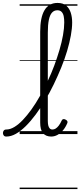

<svg xmlns="http://www.w3.org/2000/svg" viewBox="-134 -914 548 1309"><path d="M-91 17Q-103 17 -108.5 9.5Q-114 2 -114 -7Q-114 -16 -108.5 -23.5Q-103 -31 -91 -31Q-65 -31 -36.5 -48Q-8 -65 21.5 -96Q51 -127 80.5 -168Q110 -209 137.5 -258Q165 -307 190.5 -360Q216 -413 236 -467Q256 -521 271.5 -573.5Q287 -626 295.5 -674Q304 -722 304 -761Q304 -771 312 -777Q320 -783 331 -783Q342 -783 350 -777Q358 -771 358 -761Q358 -721 349 -671.5Q340 -622 323.5 -566.5Q307 -511 283.5 -453.5Q260 -396 232.5 -339Q205 -282 173.5 -229.5Q142 -177 108.5 -132Q75 -87 41 -53.5Q7 -20 -26 -1.5Q-59 17 -91 17ZM215 17Q197 17 182.5 11Q168 5 158.5 -7Q149 -19 144.5 -36.5Q140 -54 140 -78V-697Q140 -795 169.5 -844.5Q199 -894 258 -894Q296 -894 317.5 -875.5Q339 -857 348.5 -827Q358 -797 358 -761Q358 -748 350 -742Q342 -736 331 -736Q320 -736 312 -742Q304 -748 304 -761Q304 -784 300.5 -802.5Q297 -821 286.5 -832.5Q276 -844 257 -844Q235 -844 220.5 -828Q206 -812 199 -778.5Q192 -745 192 -692V-90Q192 -72 195 -59Q198 -46 205 -38.5Q212 -31 224 -31Q235 -31 245.5 -37.5Q256 -44 266.5 -57.5Q277 -71 287 -93Q291 -101 298 -102Q305 -103 314 -98Q322 -94 325 -88Q328 -82 325 -75Q313 -46 295.5 -25.5Q278 -5 257.5 6Q237 17 215 17ZM0 365H394V375H0ZM0 -20H394V0H0ZM0 -505H394V-500H0ZM0 -885H394V-875H0Z"/></svg>

Font: Playwrite AT Guides
Style: Regular
Weight: 400
Designer: Veronika Burian, José Scaglione
Foundry: TypeTogether
Version: Version 1.003